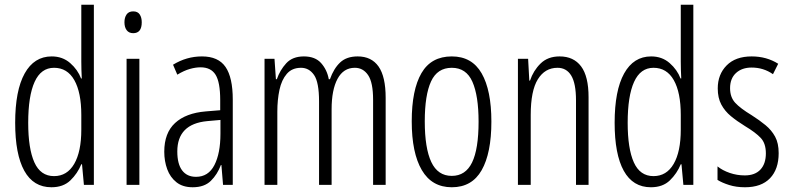

<svg xmlns="http://www.w3.org/2000/svg" viewBox="-20 -780 3338 810"><path d="M197 10Q121 10 82.5 -59.5Q44 -129 44 -262Q44 -398 84 -470Q124 -542 198 -542Q244 -542 276 -514Q308 -486 322 -449H325Q324 -469 323.5 -486Q323 -503 323 -520V-760H376V0H334L326 -87H323Q307 -48 277 -19Q247 10 197 10ZM208 -37Q263 -37 293 -88.5Q323 -140 323 -233V-295Q323 -390 293.5 -442Q264 -494 208 -494Q153 -494 126 -434.5Q99 -375 99 -262Q99 -153 125 -95Q151 -37 208 -37Z M542 -732Q561 -732 569.5 -719Q578 -706 578 -686Q578 -640 542 -640Q524 -640 514.5 -652.5Q505 -665 505 -686Q505 -706 514 -719Q523 -732 542 -732ZM568 -532V0H514V-532Z M832 -542Q901 -542 931.5 -497.5Q962 -453 962 -360V0H921L914 -84H912Q897 -44 869.5 -17Q842 10 793 10Q751 10 724.5 -11Q698 -32 685.5 -66Q673 -100 673 -140Q673 -219 718.5 -261Q764 -303 848 -310L909 -315V-358Q909 -433 889.5 -464.5Q870 -496 826 -496Q805 -496 780.5 -489Q756 -482 728 -465L710 -507Q767 -542 832 -542ZM854 -269Q728 -257 728 -141Q728 -88 748.5 -61Q769 -34 807 -34Q859 -34 884.5 -83.5Q910 -133 910 -216V-274Z M1489 -542Q1547 -542 1577 -499.5Q1607 -457 1607 -367V0H1554V-359Q1554 -432 1533 -463Q1512 -494 1477 -494Q1429 -494 1404 -447.5Q1379 -401 1379 -319V0H1326V-352Q1326 -433 1305 -463.5Q1284 -494 1250 -494Q1212 -494 1190 -468.5Q1168 -443 1159 -401Q1150 -359 1150 -309V0H1096V-532H1138L1144 -446H1148Q1161 -484 1187.5 -513Q1214 -542 1262 -542Q1310 -542 1335 -513.5Q1360 -485 1367 -446H1372Q1388 -491 1415 -516.5Q1442 -542 1489 -542Z M2053 -267Q2053 -134 2012 -62Q1971 10 1886 10Q1802 10 1759.5 -62.5Q1717 -135 1717 -268Q1717 -401 1758 -471.5Q1799 -542 1886 -542Q1971 -542 2012 -470.5Q2053 -399 2053 -267ZM1772 -268Q1772 -155 1799.5 -96.5Q1827 -38 1886 -38Q1944 -38 1971.5 -94.5Q1999 -151 1999 -267Q1999 -376 1973 -435Q1947 -494 1886 -494Q1825 -494 1798.5 -436.5Q1772 -379 1772 -268Z M2341 -542Q2400 -542 2431.5 -500Q2463 -458 2463 -370V0H2410V-357Q2410 -428 2390 -461Q2370 -494 2332 -494Q2279 -494 2249 -445.5Q2219 -397 2219 -295V0H2165V-532H2208L2213 -440H2216Q2230 -482 2260.5 -512Q2291 -542 2341 -542Z M2726 10Q2650 10 2611.5 -59.5Q2573 -129 2573 -262Q2573 -398 2613 -470Q2653 -542 2727 -542Q2773 -542 2805 -514Q2837 -486 2851 -449H2854Q2853 -469 2852.5 -486Q2852 -503 2852 -520V-760H2905V0H2863L2855 -87H2852Q2836 -48 2806 -19Q2776 10 2726 10ZM2737 -37Q2792 -37 2822 -88.5Q2852 -140 2852 -233V-295Q2852 -390 2822.5 -442Q2793 -494 2737 -494Q2682 -494 2655 -434.5Q2628 -375 2628 -262Q2628 -153 2654 -95Q2680 -37 2737 -37Z M3265 -134Q3265 -66 3228.5 -28Q3192 10 3123 10Q3086 10 3056 0.5Q3026 -9 3007 -21V-78Q3028 -61 3058.5 -50.5Q3089 -40 3122 -40Q3165 -40 3188 -64.5Q3211 -89 3211 -133Q3211 -175 3189.5 -198Q3168 -221 3123 -248Q3089 -269 3063.5 -290Q3038 -311 3023 -339Q3008 -367 3008 -407Q3008 -466 3045.5 -504Q3083 -542 3151 -542Q3214 -542 3263 -511L3241 -467Q3201 -495 3151 -495Q3110 -495 3085 -472Q3060 -449 3060 -408Q3060 -370 3081.5 -346.5Q3103 -323 3151 -294Q3184 -273 3209.5 -252Q3235 -231 3250 -203.5Q3265 -176 3265 -134Z"/></svg>

Font: Noto Sans Gurmukhi ExtraCondensed Light
Style: Regular
Weight: 300
Width: 2
Designer: Jelle Bosma - Monotype Design Team
Foundry: Monotype Imaging Inc.
Version: Version 2.004; ttfautohint (v1.8.4.7-5d5b)